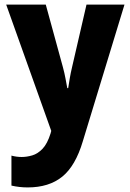

<svg xmlns="http://www.w3.org/2000/svg" viewBox="-20 -573 570 839"><path d="M101 246Q65 246 30 238V107Q52 113 75 113Q97 113 121 106Q145 99 166 77Q187 55 201 10L204 -1L7 -553H180L255 -279Q262 -253 266 -231Q270 -209 274 -188H278Q281 -208 285 -231.5Q289 -255 295 -280L358 -553H524L342 44Q310 152 252 199Q194 246 101 246Z"/></svg>

Font: Noto Sans Mono Condensed Black
Style: Regular
Weight: 900
Width: 3
Designer: Monotype Design Team
Foundry: Monotype Imaging Inc.
Version: Version 2.014